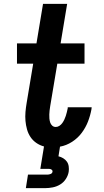

<svg xmlns="http://www.w3.org/2000/svg" viewBox="-20 -755 540 995"><path d="M114 220 125 150H225Q234 150 242.5 146.5Q251 143 252 135Q253 131 251 128Q249 125 245.5 123Q242 121 238 120.5Q234 120 230 120H189L208 4Q186 -2 168 -14.5Q150 -27 138 -45Q126 -63 120 -84.5Q114 -106 112 -128.5Q110 -151 112 -174.5Q114 -198 118 -221L152 -425H68V-530H169L203 -735H328L294 -530H418V-425H277L240 -204Q238 -193 237 -182.5Q236 -172 235.5 -161.5Q235 -151 236 -140.5Q237 -130 240 -120.5Q243 -111 250.5 -104Q258 -97 269 -97Q279 -97 288 -103Q297 -109 303 -117.5Q309 -126 313.5 -135.5Q318 -145 321 -154.5Q324 -164 326.5 -174Q329 -184 331 -194Q331 -195 331 -196.5Q331 -198 331 -199H455Q455 -197 454.5 -194Q454 -191 454 -189Q448 -156 436 -125Q424 -94 403.5 -66.5Q383 -39 353.5 -20Q324 -1 291 5L283 55Q296 58 307.5 65Q319 72 326.5 82.5Q334 93 336 107Q338 121 336 135Q333 154 321.5 172Q310 190 292 201Q274 212 253.5 216Q233 220 214 220Z"/></svg>

Font: Iosevka Curly XBdObl
Style: Regular
Weight: 800
Italic angle: -9°
Monospace: yes
Designer: Belleve Invis
Foundry: Belleve Invis
Version: Version 11.1.0; ttfautohint (v1.8.3)